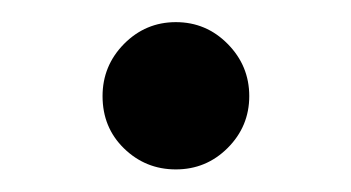

<svg xmlns="http://www.w3.org/2000/svg" viewBox="-20 -150 311 170"><path d="M70.8 -64.9Q70.8 -91.8 89.8 -111.1Q108.9 -130.4 135.7 -130.4Q162.6 -130.4 181.6 -111.1Q200.7 -91.8 200.7 -64.9Q200.7 -38.1 181.6 -19Q162.6 0 135.7 0Q108.9 0 89.8 -18.6Q70.8 -37.1 70.8 -64.9Z"/></svg>

Font: Vazirmatn RD
Style: Regular
Weight: 400
Designer: Saber Rastikerdar
Foundry: Saber Rastikerdar
Version: Version 32.102